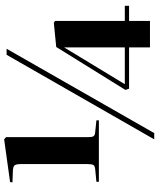

<svg xmlns="http://www.w3.org/2000/svg" viewBox="63 -830 780 947"><g transform="rotate(-90 453.5 -356.0)"><path d="M30.8 -258.8V-271L91.8 -276.9Q108.4 -278.3 113.3 -285.6Q118.2 -293 118.2 -314V-644Q118.2 -666.5 111.8 -674.6Q105.5 -682.6 81.1 -683.1L27.8 -685.1L29.8 -696.8L240.2 -726.1L251 -716.8V-313Q251 -292 255.6 -285.2Q260.3 -278.3 276.9 -276.9L334 -271V-258.8ZM240.2 14.2 657.2 -713.9H687L271 14.2ZM693.8 -6.8V-109.9H490.2L483.9 -127.9L695.8 -469.2L814.9 -481L824.2 -475.1V-130.9H898.9V-109.9H824.2V-6.8ZM512.2 -130.9H693.8V-430.2Z"/></g></svg>

Font: Display Regular
Style: Bold
Weight: 700
Designer: Latin by Veronika Burian and Jose Scaglione. Greek by Irene Vlachou. Cyrillic by Vera Evstafieva.
Foundry: TypeTogether
Version: Version 3.002